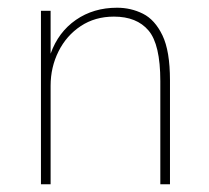

<svg xmlns="http://www.w3.org/2000/svg" viewBox="-20 -477 540 497"><path d="M86 0V-449H111V-338Q131 -394 176.5 -425.5Q222 -457 283 -457Q319 -457 350 -441.5Q381 -426 400.5 -385.5Q420 -345 420 -269V0H395V-267Q395 -362 364.5 -398Q334 -434 275 -434Q226 -434 189 -409.5Q152 -385 131.5 -344Q111 -303 111 -255V0Z"/></svg>

Font: Inconsolata ExtraLight
Style: Regular
Weight: 200
Monospace: yes
Designer: Raph Levien, Cyreal, Brenton Simpson
Foundry: Raph Levien, Cyreal, Google
Version: Version 3.001; ttfautohint (v1.8.2.53-6de2)